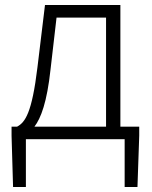

<svg xmlns="http://www.w3.org/2000/svg" viewBox="-20 -554 603 764"><path d="M83 0H476V190H527L534 -14V-50H459V-534H159L129 -286C107 -104 80 -67 48 -50H26V-14L32 190H83ZM117 -50C143 -84 167 -148 181 -277L205 -484H402V-50Z"/></svg>

Font: Noto Sans SC Light
Style: Regular
Weight: 300
Designer: Ryoko NISHIZUKA 西塚涼子 (kana, bopomofo & ideographs); Paul D. Hunt (Latin, Greek & Cyrillic); Sandoll Communications 산돌커뮤니
Foundry: Adobe
Version: Version 2.004;hotconv 1.0.118;makeotfexe 2.5.65603